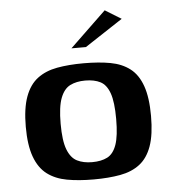

<svg xmlns="http://www.w3.org/2000/svg" viewBox="-46 -626 608 675"><g transform="rotate(-5 257.5 -288.5)"><path d="M258 6Q205 6 164 -1.5Q123 -9 94.5 -30.5Q66 -52 51 -93Q36 -134 36 -199Q36 -264 51 -305Q66 -346 94.5 -367.5Q123 -389 164 -396.5Q205 -404 258 -404Q312 -404 352.5 -396.5Q393 -389 421 -367.5Q449 -346 463.5 -305Q478 -264 478 -199Q478 -133 463.5 -92.5Q449 -52 421 -30.5Q393 -9 352 -1.5Q311 6 258 6ZM258 -55Q290 -55 311.5 -66Q333 -77 344 -108Q355 -139 355 -199Q355 -259 344 -290Q333 -321 311.5 -332Q290 -343 258 -343Q227 -343 205 -332Q183 -321 171 -290Q159 -259 159 -199Q159 -139 171 -108Q183 -77 205 -66Q227 -55 258 -55ZM220 -460 348 -583 405 -548 271 -460Z"/></g></svg>

Font: Genos Thin SemiBold
Style: Regular
Weight: 600
Version: Version 1.010